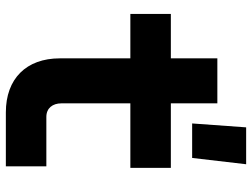

<svg xmlns="http://www.w3.org/2000/svg" viewBox="-120 -720 841 640"><g transform="rotate(90 300.0 -400.5)"><path d="M392 -621H507L528 -801H405ZM355 0H535V-135H370C341 -135 325 -156 325 -185V-415H540V-550H325V-705H175V-550H27V-415H175V-180C175 -68 243 0 355 0Z"/></g></svg>

Font: JetBrains Mono ExtraBold
Style: Regular
Weight: 800
Monospace: yes
Designer: Philipp Nurullin, Konstantin Bulenkov
Foundry: JetBrains
Version: Version 2.305